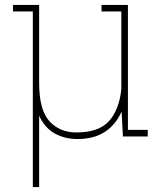

<svg xmlns="http://www.w3.org/2000/svg" viewBox="-20 -548 666 771"><path d="M111.8 203.1V-502H32.2V-528.3H111.8H137.2V-214.8Q137.2 -106 178.7 -61Q220.2 -16.1 286.6 -16.1Q376.5 -16.1 417.5 -61.5Q458.5 -106.9 467.3 -189.9V-502H387.7V-528.3H493.7V-26.4H573.2V0H473.6L468.3 -100.1Q444.8 -46.9 400.9 -18.3Q356.9 10.3 291 10.3Q240.7 10.3 200.4 -11.7Q160.2 -33.7 137.2 -83.5V203.1Z"/></svg>

Font: Roboto Slab LO Thin
Style: Regular
Weight: 250
Designer: Google
Version: Version 2.00;September 28, 2018;FontCreator 11.5.0.2427 64-b